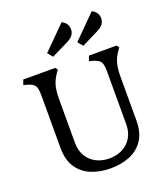

<svg xmlns="http://www.w3.org/2000/svg" viewBox="-174 -1103 1086 1239"><g transform="rotate(-20 369.5 -483.5)"><path d="M373 14Q300 14 240.5 -10Q181 -34 146 -86Q111 -138 111 -220V-585Q111 -632 98 -650Q85 -668 47 -678L24 -684L36 -718H255L268 -702L255 -684Q231 -650 220.5 -614Q210 -578 210 -517V-220Q210 -166 233.5 -127.5Q257 -89 297 -69Q337 -49 386 -49Q435 -49 475 -69Q515 -89 538.5 -127.5Q562 -166 562 -220V-585Q562 -632 549 -650Q536 -668 498 -678L475 -684L487 -718H677L690 -702L677 -684Q653 -650 642.5 -614Q632 -578 632 -517V-220Q632 -138 597.5 -86Q563 -34 504 -10Q445 14 373 14ZM475 -790 446 -825 602 -981Q621 -972 632.5 -956Q644 -940 644 -918Q644 -896 631.5 -878.5Q619 -861 588 -846ZM268 -790 239 -825 395 -981Q414 -972 425.5 -956Q437 -940 437 -918Q437 -896 424.5 -878.5Q412 -861 381 -846Z"/></g></svg>

Font: Gabriela
Style: Regular
Weight: 400
Designer: Eduardo Rodriguez Tunni
Foundry: Eduardo Rodriguez Tunni
Version: Version 2.001;gftools[0.9.26]